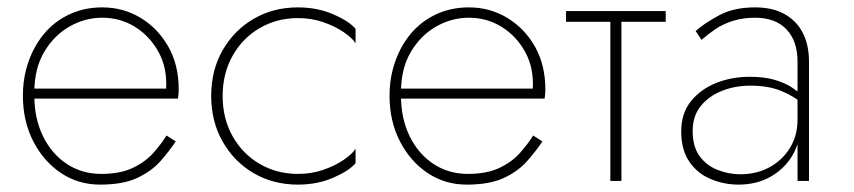

<svg xmlns="http://www.w3.org/2000/svg" viewBox="-20 -490 2313 520"><path d="M62 -223H462Q463 -229 463.5 -235.5Q464 -242 464 -248Q464 -314 436 -363.5Q408 -413 361 -441.5Q314 -470 257 -470Q205 -470 162.5 -448.5Q120 -427 91.5 -388.5Q63 -350 50 -299Q46 -283 44 -266Q42 -249 42 -231Q42 -162 70 -107.5Q98 -53 145 -21.5Q192 10 251 10Q313 10 351.5 -8Q390 -26 414 -53Q438 -80 456 -107L431 -123Q416 -99 394.5 -75Q373 -51 339 -35Q305 -19 254 -19Q202 -19 161 -46Q120 -73 96.5 -121Q73 -169 73 -231V-240Q73 -304 99.5 -349Q126 -394 168 -418Q210 -442 257 -442Q306 -442 346 -417Q386 -392 409.5 -349Q433 -306 430 -250H62Z M583 -230Q583 -291 610 -339Q637 -387 683.5 -414Q730 -441 787 -441Q824 -441 855.5 -430Q887 -419 910 -403.5Q933 -388 943 -373V-412Q925 -433 882 -451.5Q839 -470 787 -470Q720 -470 667 -439Q614 -408 583 -354Q552 -300 552 -230Q552 -161 583 -106.5Q614 -52 667 -21Q720 10 787 10Q839 10 882 -8.5Q925 -27 943 -48V-87Q933 -72 910 -56.5Q887 -41 855.5 -30Q824 -19 787 -19Q730 -19 683.5 -46Q637 -73 610 -121Q583 -169 583 -230Z M1055 -223H1455Q1456 -229 1456.5 -235.5Q1457 -242 1457 -248Q1457 -314 1429 -363.5Q1401 -413 1354 -441.5Q1307 -470 1250 -470Q1198 -470 1155.5 -448.5Q1113 -427 1084.5 -388.5Q1056 -350 1043 -299Q1039 -283 1037 -266Q1035 -249 1035 -231Q1035 -162 1063 -107.5Q1091 -53 1138 -21.5Q1185 10 1244 10Q1306 10 1344.5 -8Q1383 -26 1407 -53Q1431 -80 1449 -107L1424 -123Q1409 -99 1387.5 -75Q1366 -51 1332 -35Q1298 -19 1247 -19Q1195 -19 1154 -46Q1113 -73 1089.5 -121Q1066 -169 1066 -231V-240Q1066 -304 1092.5 -349Q1119 -394 1161 -418Q1203 -442 1250 -442Q1299 -442 1339 -417Q1379 -392 1402.5 -349Q1426 -306 1423 -250H1055Z M1513 -460V-431H1783V-460ZM1633 -451V0H1663V-451Z M1856 -135Q1856 -176 1878 -203Q1900 -230 1935.5 -244Q1971 -258 2012 -258Q2061 -258 2095 -244Q2129 -230 2152 -211V-232Q2143 -241 2125 -253Q2107 -265 2079 -273.5Q2051 -282 2010 -282Q1961 -282 1919 -265Q1877 -248 1851 -215.5Q1825 -183 1825 -134Q1825 -84 1847 -52Q1869 -20 1905 -5Q1941 10 1980 10Q2030 10 2068 -12Q2106 -34 2127 -70.5Q2148 -107 2148 -151L2140 -166Q2140 -123 2119.5 -89.5Q2099 -56 2064 -37Q2029 -18 1985 -18Q1953 -18 1923 -30Q1893 -42 1874.5 -67.5Q1856 -93 1856 -135ZM1880 -382Q1897 -397 1917.5 -411Q1938 -425 1965 -433.5Q1992 -442 2025 -442Q2080 -442 2110 -410.5Q2140 -379 2140 -323V0H2171V-323Q2171 -368 2154.5 -400.5Q2138 -433 2105.5 -451.5Q2073 -470 2025 -470Q1968 -470 1928.5 -449Q1889 -428 1864 -406Z"/></svg>

Font: Jost ExtraLight
Style: Regular
Weight: 250
Version: Version 3.710